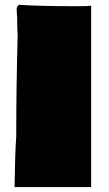

<svg xmlns="http://www.w3.org/2000/svg" viewBox="-20 -758 451 791"><path d="M40 12.7Q42 -129.4 46.9 -195.3Q46.9 -400.4 52.7 -611.3Q50.8 -652.3 50.8 -671.9V-686.5Q48.8 -708 48.8 -721.7Q48.8 -731 57.6 -738.3Q137.7 -732.4 301.8 -732.4Q340.8 -732.4 355.5 -734.4V12.7Z"/></svg>

Font: Bowlby One SC
Style: Regular
Weight: 400
Width: 1
Version: Version 1.2